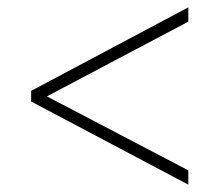

<svg xmlns="http://www.w3.org/2000/svg" viewBox="-20 -620 599 524"><path d="M494 -116 65 -343V-372L494 -600V-561L108 -357L494 -155Z"/></svg>

Font: Noto Serif ExtraLight
Style: Italic
Weight: 200
Italic angle: -12°
Designer: Monotype Design Team
Foundry: Monotype Imaging Inc.
Version: Version 2.014; ttfautohint (v1.8.4.7-5d5b)